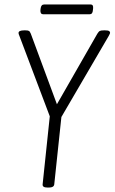

<svg xmlns="http://www.w3.org/2000/svg" viewBox="-20 -838 513 860"><path d="M192 2Q169 2 171 -13L203 -317L67 -677Q63 -686 63 -690Q63 -702 88 -702H94Q105 -702 109.5 -699.5Q114 -697 118 -687L235 -371L416 -687Q422 -697 427.5 -699.5Q433 -702 445 -702H451Q464 -702 468.5 -699Q473 -696 473 -692Q473 -688 470.5 -684Q468 -680 467 -677L255 -314L223 -12Q221 2 200 2ZM174 -774Q160 -774 161 -792L162 -800Q164 -818 178 -818H386Q399 -818 397 -800L396 -792Q395 -774 381 -774Z"/></svg>

Font: Asap Condensed Condensed ExtraLight
Style: Italic
Weight: 200
Width: 3
Italic angle: -6°
Designer: Pablo Cosgaya
Foundry: Omnibus-Type
Version: Version 3.001; ttfautohint (v1.8.4.7-5d5b)